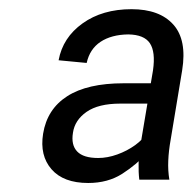

<svg xmlns="http://www.w3.org/2000/svg" viewBox="-20 -742 428 424"><path d="M290 -420.9 317.9 -586.9Q323.7 -627.4 311 -646.5Q298.3 -665.5 263.2 -666Q226.1 -665.5 202.1 -649.7Q178.2 -633.8 171.4 -603L109.4 -608.9Q118.7 -659.2 162.4 -690.4Q206.1 -721.7 270.5 -721.7Q332.5 -721.7 362.8 -687.7Q393.1 -653.8 382.3 -586.9L356.9 -433.6Q352.5 -409.2 351.6 -387.5Q350.6 -365.7 354 -345.2H287.6Q285.6 -362.3 286.1 -381.8Q286.6 -401.4 290 -420.9ZM328.6 -558.1 320.8 -513.2H245.6Q197.3 -513.2 171.1 -494.9Q145 -476.6 141.1 -448.7Q136.7 -421.9 150.4 -407.5Q164.1 -393.1 196.8 -393.1Q217.3 -393.1 239 -400.9Q260.7 -408.7 278.6 -421.6Q296.4 -434.6 304.2 -448.7L306.2 -405.8Q282.2 -378.9 250.2 -358.4Q218.3 -337.9 174.8 -337.9Q120.1 -337.9 93.8 -368.2Q67.4 -398.4 75.2 -446.8Q84 -501 128.4 -529.5Q172.9 -558.1 252.9 -558.1Z"/></svg>

Font: Inter Tight Light
Style: Italic
Weight: 300
Italic angle: -9.39999°
Designer: Rasmus Andersson
Foundry: rsms
Version: Version 3.004